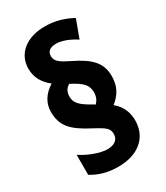

<svg xmlns="http://www.w3.org/2000/svg" viewBox="-191 -842 805 932"><g transform="rotate(-30 211.0 -376.5)"><path d="M38 -387C38 -308 74 -268 172 -217C236 -183 249 -172 249 -141C249 -110 226 -92 185 -92C147 -92 82 -116 42 -144V-32C83 -6 132 8 189 8C302 8 372 -52 372 -147C372 -194 355 -232 318 -263C360 -296 381 -335 381 -390C381 -464 340 -506 247 -551C200 -574 173 -590 173 -620C173 -647 190 -661 225 -661C255 -661 294 -647 334 -621L371 -721C321 -748 273 -761 219 -761C119 -761 48 -708 48 -622C48 -575 69 -536 110 -504C64 -476 38 -435 38 -387ZM153 -405C153 -430 163 -449 183 -460C245 -429 267 -405 267 -365C267 -342 259 -324 245 -309L217 -325C171 -352 153 -373 153 -405Z"/></g></svg>

Font: Noto Sans Lao UI ExtCond ExtBd
Style: Regular
Weight: 800
Width: 2
Designer: Monotype Design Team
Foundry: Monotype Imaging Inc.
Version: Version 2.000